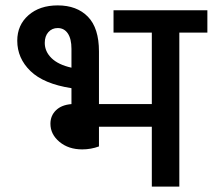

<svg xmlns="http://www.w3.org/2000/svg" viewBox="-20 -692 790 712"><path d="M749 -571H645V0H543V-222H347V-149Q317 -138 285 -138Q234 -138 200.5 -166Q167 -194 167 -233Q167 -263 187.5 -283Q208 -303 245 -306V-365Q142 -381 93 -428.5Q44 -476 44 -541Q44 -599 85.5 -635.5Q127 -672 194 -672Q265 -672 306 -630Q347 -588 347 -501V-306H543V-571H401V-654H749ZM245 -441V-511Q245 -548 231.5 -568Q218 -588 194 -588Q173 -588 159.5 -573Q146 -558 146 -533Q146 -501 171 -476.5Q196 -452 245 -441Z"/></svg>

Font: Martel Sans SemiBold
Style: Regular
Weight: 600
Designer: Dan Reynolds and Mathieu Réguer
Foundry: Dan Reynolds and Mathieu Réguer
Version: Version 1.002; ttfautohint (v1.1) -l 5 -r 5 -G 72 -x 0 -D la